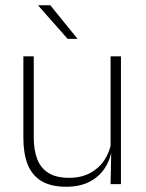

<svg xmlns="http://www.w3.org/2000/svg" viewBox="-20 -701 556 731"><path d="M108.5 -486.5V-178.5Q108.5 -130.5 121.5 -96Q134.5 -61.5 164 -42.8Q193.5 -24 243 -24Q289 -24 322.8 -42Q356.5 -60 377.2 -91.2Q398 -122.5 404.5 -162.5L415.5 -130.5H405.5Q400 -93 379 -60.8Q358 -28.5 321.2 -9.2Q284.5 10 232 10Q173 10 137 -12.2Q101 -34.5 85 -75.8Q69 -117 69 -175V-486.5ZM440.5 -486.5V0H401L403.5 -123.5L401 -125.5V-486.5ZM171.5 -681 274.5 -554V-553H237.5L125.5 -680V-681Z"/></svg>

Font: Anek Tamil ExtraLight
Style: Regular
Weight: 250
Version: Version 1.003